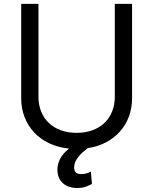

<svg xmlns="http://www.w3.org/2000/svg" viewBox="-20 -747 781 979"><path d="M653.4 -727.3V-245.7Q653.4 -196.4 637.6 -153.4Q621.8 -110.4 592.3 -77.1Q562.9 -43.7 521 -21.5Q479 0.7 426.8 8.5Q413 19.2 400.6 30.5Q388.1 41.9 378.6 54Q369 66.1 363.5 79.2Q358 92.3 358 106.5Q358 122.5 365.8 131.6Q373.6 140.6 394.9 140.6Q410.9 140.6 423.3 136.4Q435.7 132.1 443.2 127.8L448.9 190.3Q437.1 197.8 418.1 204.7Q399.1 211.6 373.6 211.6Q351.9 211.6 333.3 205.6Q314.6 199.6 301.3 187.7Q288 175.8 280.4 158.4Q272.7 141 272.7 117.9Q272.7 90.2 286.4 63.2Q300.1 36.2 331.7 10.7Q275.9 5 230.8 -16.5Q185.7 -38 154.1 -71.7Q122.5 -105.5 105.3 -149.9Q88.1 -194.2 88.1 -245.7V-727.3H176.1V-252.8Q176.1 -213.1 189.5 -179.3Q202.8 -145.6 227.8 -121.3Q252.8 -96.9 289.1 -83.3Q325.3 -69.6 370.7 -69.6Q416.2 -69.6 452.4 -83.3Q488.6 -96.9 513.7 -121.3Q538.7 -145.6 552 -179.3Q565.3 -213.1 565.3 -252.8V-727.3Z"/></svg>

Font: Fast_Sans
Style: Regular
Weight: 400
Designer: Rasmus Andersson
Foundry: rsms
Version: Version 3.018;git-588b23468